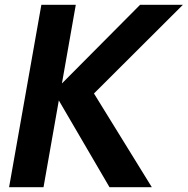

<svg xmlns="http://www.w3.org/2000/svg" viewBox="-20 -783 785 803"><path d="M162 0H18L153 -763H297L239 -434L566 -763H745L373 -392L615 0H438L226 -363Z"/></svg>

Font: Open Sauce One
Style: Bold Italic
Weight: 700
Italic angle: -10°
Designer: Alfredo Marco Pradil
Foundry: Creative Sauce Fz LLC
Version: Version 1.477